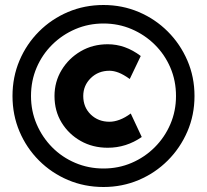

<svg xmlns="http://www.w3.org/2000/svg" viewBox="-20 -734 829 768"><path d="M394 14Q318 14 252 -14Q186 -42 136 -92Q86 -142 58 -208Q30 -274 30 -350Q30 -426 58 -492Q86 -558 136 -608Q186 -658 252 -686Q318 -714 394 -714Q469 -714 535 -686Q601 -658 651 -608Q701 -558 729.5 -492Q758 -426 758 -350Q758 -274 729.5 -208Q701 -142 651 -92Q601 -42 535 -14Q469 14 394 14ZM394 -60Q454 -60 506.5 -82.5Q559 -105 599 -145Q639 -185 661.5 -237.5Q684 -290 684 -350Q684 -411 661.5 -463.5Q639 -516 599 -555.5Q559 -595 506.5 -617.5Q454 -640 394 -640Q334 -640 281.5 -617.5Q229 -595 189 -555.5Q149 -516 126.5 -463.5Q104 -411 104 -350Q104 -290 126.5 -237.5Q149 -185 188.5 -145Q228 -105 281 -82.5Q334 -60 394 -60ZM411 -143Q351 -143 303 -170Q255 -197 226.5 -243.5Q198 -290 198 -350Q198 -407 226.5 -454Q255 -501 303 -529Q351 -557 411 -557Q481 -557 543 -510L499 -418Q474 -436 454.5 -443.5Q435 -451 418 -451Q373 -451 343 -421.5Q313 -392 313 -350Q313 -305 343 -276Q373 -247 418 -247Q437 -247 458.5 -255Q480 -263 503 -280L547 -186Q485 -143 411 -143Z"/></svg>

Font: Lexend SemiBold
Style: Regular
Weight: 600
Designer: Bonnie Shaver-Troup, Thomas Jockin
Foundry: Lexend
Version: Version 1.005; ttfautohint (v1.8.3)